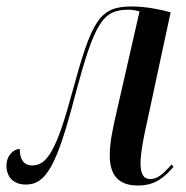

<svg xmlns="http://www.w3.org/2000/svg" viewBox="-35 -563 574 593"><path d="M391 10C443 10 472 -14 501 -48L495 -55C465 -21 449 -10 429 -10C408 -10 399 -26 399 -59C399 -90 408 -136 417 -176L492 -525C456 -535 412 -543 372 -543C272 -543 249 -502 188 -278C140 -99 110 -52 65 -52C34 -52 26 -77 26 -103C10 -103 -15 -86 -15 -51C-15 -18 5 7 45 7C108 7 141 -54 196 -265C257 -494 282 -533 362 -533C374 -533 384 -531 396 -528L326 -221C313 -165 304 -124 304 -83C304 -22 331 10 391 10Z"/></svg>

Font: Noto Serif Display ExtraCondensed Medium
Style: Italic
Weight: 500
Width: 2
Italic angle: -12°
Designer: Monotype Design Team
Foundry: Monotype Imaging Inc.
Version: Version 2.009